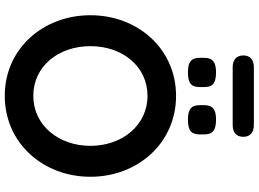

<svg xmlns="http://www.w3.org/2000/svg" viewBox="-160 -917 1087 807"><g transform="rotate(90 383.5 -513.5)"><path d="M383 -710C185 -710 44 -549 44 -350C44 -151 185 10 383 10C581 10 723 -151 723 -350C723 -549 581 -710 383 -710ZM383 -110C259 -110 174 -215 174 -350C174 -485 259 -590 383 -590C506 -590 593 -484 593 -350C593 -216 506 -110 383 -110ZM545 -810V-828C545 -865 527 -878 482 -878C442 -878 422 -866 422 -828V-810C422 -773 440 -760 482 -760C526 -760 545 -771 545 -810ZM346 -810V-828C346 -865 328 -878 284 -878C244 -878 223 -866 223 -828V-810C223 -773 241 -760 283 -760C327 -760 346 -771 346 -810ZM505 -948C538 -948 555 -964 555 -993C555 -1021 537 -1037 505 -1037H263C231 -1037 213 -1021 213 -993C213 -964 231 -948 263 -948Z"/></g></svg>

Font: Hotpoint
Style: Bold
Weight: 700
Designer: Andrew Paglinawan, Luciano Perondi, Riccardo Olocco
Foundry: CAST Cooperativa Anonima Servizi Tipografici
Version: Version 1.000;PS 2.1;hotconv 16.6.51;makeotf.lib2.5.65220